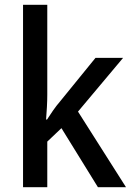

<svg xmlns="http://www.w3.org/2000/svg" viewBox="-20 -873 550 800"><path d="M177 -479Q177 -455 175.5 -427.5Q174 -400 172 -375H176Q186 -391 201 -412.5Q216 -434 230 -450L378 -632H493L305 -408L505 -93H388L236 -339L177 -283V-93H76V-853H177Z"/></svg>

Font: Noto Sans Telugu UI SemiCondensed Medium
Style: Regular
Weight: 500
Width: 4
Designer: Jelle Bosma - Monotype Design Team
Foundry: Monotype Imaging Inc.
Version: Version 2.005; ttfautohint (v1.8.4.7-5d5b)